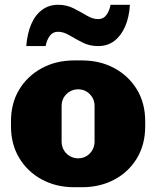

<svg xmlns="http://www.w3.org/2000/svg" viewBox="-20 -774 654 804"><path d="M291 10Q215 10 155 -22.5Q95 -55 60.5 -112.5Q26 -170 26 -245V-266Q26 -342 60.5 -399Q95 -456 155 -488.5Q215 -521 291 -521H323Q399 -521 459 -488.5Q519 -456 553.5 -399Q588 -342 588 -266V-245Q588 -169 553.5 -111.5Q519 -54 459 -22Q399 10 323 10ZM307 -111Q327 -111 342.5 -120.5Q358 -130 367 -146Q376 -162 376 -181V-330Q376 -350 367 -365.5Q358 -381 342.5 -390.5Q327 -400 307 -400Q288 -400 272 -390.5Q256 -381 247 -365.5Q238 -350 238 -330V-181Q238 -162 247 -146Q256 -130 272 -120.5Q288 -111 307 -111ZM90 -581Q94 -633 110.5 -672Q127 -711 156 -732.5Q185 -754 223 -754Q259 -754 288.5 -739Q318 -724 343 -709Q368 -694 391 -694Q413 -694 425.5 -711Q438 -728 443 -754H524Q521 -702 504 -663Q487 -624 458.5 -602.5Q430 -581 391 -581Q355 -581 325.5 -596Q296 -611 271 -626Q246 -641 223 -641Q201 -641 188.5 -624Q176 -607 171 -581Z"/></svg>

Font: Chivo Medium Black
Style: Regular
Weight: 900
Version: Version 2.002